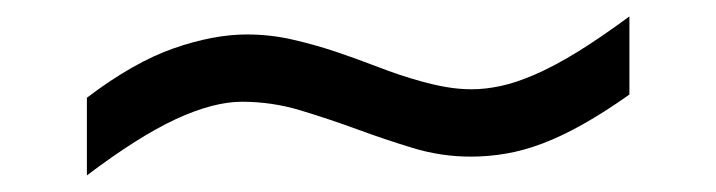

<svg xmlns="http://www.w3.org/2000/svg" viewBox="-20 -415 873 234"><path d="M747.1 -299.8Q716.8 -278.3 690.7 -263.7Q664.6 -249 641.4 -240.2Q618.2 -231.4 596.7 -227.8Q575.2 -224.1 554.2 -224.1Q517.6 -224.1 483.2 -234.6Q448.7 -245.1 414.8 -257.6Q380.9 -270 346.2 -280.5Q311.5 -291 274.9 -291Q240.2 -291 194.3 -269.8Q148.4 -248.5 85.9 -201.2V-295.9Q142.6 -338.9 191.4 -356Q240.2 -373 280.8 -373Q309.1 -373 335.9 -366.9Q362.8 -360.8 388.9 -352.1Q415 -343.3 440.9 -333.3Q466.8 -323.2 493.2 -315.9Q508.8 -311.5 524.4 -308.8Q540 -306.2 555.2 -306.2Q571.3 -306.2 589.8 -310.1Q608.4 -314 631.6 -324Q654.8 -334 683.1 -351.3Q711.4 -368.7 747.1 -395Z"/></svg>

Font: Charis SIL
Style: Bold Italic
Weight: 700
Italic angle: -11°
Foundry: SIL International
Version: Version 4.112